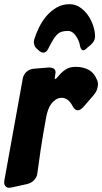

<svg xmlns="http://www.w3.org/2000/svg" viewBox="-53 -901 489 919"><path d="M402 -726Q402 -706 384 -689L380 -685Q379 -684 369 -676L362 -670Q362 -668 355 -664Q348 -660 346 -660Q335 -660 330 -681L327 -695Q319 -719 305 -736Q291 -753 272 -753Q240 -753 224.5 -739.5Q209 -726 195 -700Q191 -693 186.5 -684.5Q182 -676 177 -666Q168 -649 154 -649Q145 -649 134 -658L129 -663Q125 -667 123 -668Q114 -676 111.5 -685.5Q109 -695 109 -701Q109 -703 111 -713Q120 -742 135 -772Q150 -802 171 -826Q192 -850 219 -865.5Q246 -881 280 -881Q307 -881 329.5 -866Q352 -851 368 -828Q384 -805 393 -778Q402 -751 402 -726ZM347 -390Q332 -373 319 -373Q305 -373 294 -394Q275 -431 244 -433Q227 -433 214 -424.5Q201 -416 192 -403.5Q183 -391 177.5 -375.5Q172 -360 169 -345Q152 -254 141.5 -183.5Q131 -113 126 -73Q124 -53 110.5 -39Q97 -25 77 -20L4 -4Q-6 -2 -9 -2Q-19 -2 -26 -9Q-33 -16 -33 -29Q-33 -35 -32 -38L56 -525Q60 -545 74 -557.5Q88 -570 108 -572L181 -578Q194 -578 203.5 -573Q213 -568 213 -553Q213 -551 211 -541Q209 -529 209 -527Q209 -525 209.5 -524.5Q210 -524 210 -523Q210 -523 211 -523Q216 -523 226 -536Q261 -578 295 -580Q299 -581 303 -581Q307 -581 311 -581Q346 -581 372.5 -566Q399 -551 412 -517Q416 -510 416 -498Q416 -490 412 -475Q408 -460 392 -442Z"/></svg>

Font: Bangerz 2
Style: Regular
Weight: 400
Designer: vernon adams
Foundry: Vernon Adams
Version: Version 2.10;December 28, 2023;FontCreator 13.0.0.2683 64-bi